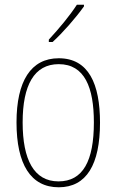

<svg xmlns="http://www.w3.org/2000/svg" viewBox="-20 -784 495 814"><path d="M336 -757V-764H306C274 -715 232 -665 187 -616V-606H203C246 -645 302 -709 336 -757ZM404 -264C404 -428 356 -537 229 -537C111 -537 50 -440 50 -265C50 -88 110 10 229 10C347 10 404 -87 404 -264ZM76 -265C76 -423 125 -512 229 -512C339 -512 378 -413 378 -265C378 -102 332 -15 228 -15C124 -15 76 -107 76 -265Z"/></svg>

Font: Noto Sans Myanmar UI Condensed Thin
Style: Regular
Weight: 100
Width: 3
Designer: Monotype Design Team
Foundry: Monotype Imaging Inc.
Version: Version 2.103